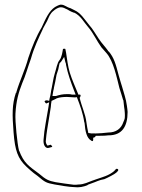

<svg xmlns="http://www.w3.org/2000/svg" viewBox="-20 -664 606 820"><path d="M38 -98C44 -21 56 13 93 48C103 57 117 71 140 87C174 116 178 117 214 124C228 127 279 135 294 135H295C317 138 338 134 355 126V125L374 118C390 113 402 105 426 101C438 96 470 80 477 73C483 66 485 66 485 62C485 59 483 57 479 57C475 57 476 57 470 64C448 86 412 94 390 102L373 108C358 113 339 124 315 124C310 125 303 125 296 125H295C277 123 234 117 217 114C187 108 176 103 147 78C104 46 82 33 62 -20L61 -21V-22C54 -48 44 -146 46 -179C49 -233 59 -268 75 -309C89 -340 99 -378 112 -413C125 -460 145 -502 163 -540V-541L181 -574C187 -586 190 -596 196 -604C202 -615 225 -633 240 -633C250 -633 258 -628 264 -625H265C275 -619 281 -615 295 -610H297C326 -596 338 -569 356 -549C378 -524 394 -488 413 -462L435 -437C465 -402 478 -335 490 -288C495 -271 501 -255 506 -236H507V-235L510 -208C511 -199 513 -191 513 -182C513 -175 514 -168 513 -162C513 -157 510 -149 507 -143C498 -115 476 -98 442 -98C429 -96 398 -94 388 -94C382 -94 376 -95 374 -94H372L357 -96V-97C354 -110 351 -128 349 -142C345 -177 329 -208 320 -247H321C325 -254 326 -260 320 -260H314V-262C302 -292 288 -322 278 -354C270 -380 266 -414 262 -440L259 -455C259 -455 257 -456 254 -456C252 -456 251 -455 249 -455C247 -444 244 -419 234 -407C224 -395 221 -372 213 -347C208 -331 205 -308 201 -289C198 -279 197 -260 192 -244L190 -233C183 -236 176 -237 170 -232C171 -230 173 -225 177 -222L190 -227L187 -207C180 -162 169 -114 166 -68C164 -46 173 -33 183 -32C185 -32 187 -32 190 -33L201 -36C204 -37 203 -38 203 -38C203 -40 198 -45 196 -46L183 -42C178 -48 174 -55 176 -66C178 -93 185 -132 189 -157L197 -207C198 -216 198 -224 200 -232V-233L221 -243V-244H222C236 -249 252 -250 266 -250C277 -250 290 -248 300 -248L309 -249V-247C321 -217 335 -178 340 -141H341V-140C344 -101 351 -74 369 -64C373 -60 378 -60 378 -67V-76H379C384 -77 387 -79 389 -84H393C403 -84 431 -84 442 -86H444C500 -86 525 -122 525 -186C525 -194 523 -202 522 -212C518 -243 509 -266 501 -295C498 -305 493 -320 487 -342C474 -391 468 -416 444 -445H441V-448C428 -466 417 -476 402 -498L382 -529C375 -540 369 -548 361 -557C340 -583 325 -608 299 -620L281 -629C265 -633 255 -644 242 -644H241C238 -645 229 -642 215 -634C189 -617 175 -584 158 -547C135 -509 117 -465 101 -417C87 -365 64 -319 50 -271V-268H48C31 -217 32 -174 38 -98ZM176 -67C176 -67 176 -66 176 -66C176 -66 176 -67 176 -67ZM183 -32C183 -32 183 -31 183 -31C183 -31 183 -32 183 -32ZM204 -254 206 -267C207 -275 209 -281 210 -286V-288C214 -304 218 -325 221 -342V-343L229 -368C232 -380 232 -386 234 -392V-393C237 -397 240 -400 242 -402L254 -421L259 -399C260 -395 262 -394 262 -387C270 -347 282 -315 296 -278L303 -260H285V-261C279 -262 272 -262 266 -262C248 -262 235 -259 219 -254ZM507 -143Z"/></svg>

Font: Stray Cat
Style: HlCn
Weight: 100
Version: Version 1.0